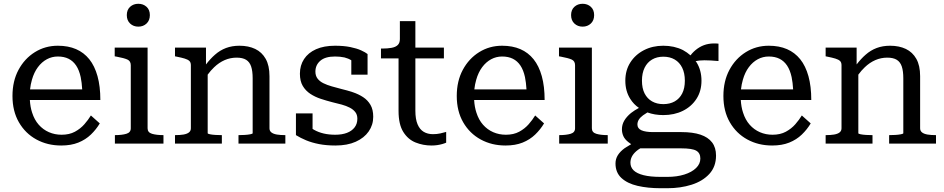

<svg xmlns="http://www.w3.org/2000/svg" viewBox="-20 -760 4996 1016"><path d="M138 -231Q140 -194 150 -164Q162 -126 185 -100Q208 -74 239 -60.5Q270 -47 306 -47Q347 -47 376.5 -63Q406 -79 426.5 -102.5Q447 -126 461 -149L508 -107Q489 -75 461 -48Q433 -21 394.5 -5.5Q356 10 304 10Q231 10 172.5 -22Q114 -54 80 -113Q46 -172 46 -252Q46 -331 78 -390.5Q110 -450 164.5 -484Q219 -518 286 -518Q341 -518 382.5 -500Q424 -482 452.5 -446.5Q481 -411 496 -357Q511 -303 511 -231ZM139 -287H415Q413 -323 407 -352Q399 -389 383 -413Q367 -437 343 -449Q319 -461 286 -461Q255 -461 228 -446.5Q201 -432 180.5 -404.5Q160 -377 149 -338Q142 -314 139 -287Z M712 -619Q686 -619 668.5 -635.5Q651 -652 651 -680Q651 -708 668.5 -724Q686 -740 712 -740Q738 -740 755.5 -724Q773 -708 773 -680Q773 -652 755.5 -635.5Q738 -619 712 -619ZM761 -508V-81Q761 -59 784.5 -52Q808 -45 844 -45H845V0H588V-45H589Q625 -45 648.5 -52Q672 -59 672 -81V-415Q672 -437 654 -445Q636 -453 598 -460L587 -462V-508Z M906 0V-45H908Q932 -45 950.5 -48Q969 -51 979.5 -59Q990 -67 990 -81V-415Q990 -430 982 -437.5Q974 -445 957.5 -450Q941 -455 916 -460L906 -462V-508H1070V-419Q1093 -449 1117 -470Q1144 -494 1176 -506Q1208 -518 1247 -518Q1295 -518 1330.5 -501Q1366 -484 1386 -448.5Q1406 -413 1406 -357V-81Q1406 -67 1416.5 -59Q1427 -51 1445.5 -48Q1464 -45 1488 -45H1490V0H1242V-45H1244Q1258 -45 1275 -46Q1292 -47 1304.5 -49.5Q1317 -52 1317 -55V-346Q1317 -384 1309 -408Q1301 -432 1282.5 -443.5Q1264 -455 1232 -455Q1199 -455 1169 -442Q1139 -429 1113 -404Q1095 -387 1079 -365V-55Q1079 -52 1091 -49.5Q1103 -47 1120 -46Q1137 -45 1151 -45H1154V0Z M1871 -132Q1871 -153 1860 -167Q1849 -181 1830.5 -190.5Q1812 -200 1788.5 -206.5Q1765 -213 1739 -219Q1708 -227 1677.5 -237Q1647 -247 1622 -263.5Q1597 -280 1582 -305.5Q1567 -331 1567 -370Q1567 -414 1589 -447.5Q1611 -481 1652.5 -499.5Q1694 -518 1753 -518Q1799 -518 1833.5 -511Q1868 -504 1891 -493.5Q1914 -483 1925 -474V-365H1839V-441Q1823 -451 1803 -456Q1780 -461 1753 -461Q1701 -461 1675 -438.5Q1649 -416 1649 -381Q1649 -359 1660.5 -344Q1672 -329 1691.5 -319.5Q1711 -310 1735.5 -303Q1760 -296 1787 -289Q1817 -282 1847 -272Q1877 -262 1901.5 -246Q1926 -230 1940.5 -205Q1955 -180 1955 -142Q1955 -99 1931 -64.5Q1907 -30 1862.5 -10Q1818 10 1755 10Q1707 10 1668.5 2.5Q1630 -5 1600 -17.5Q1570 -30 1546 -45V-160H1634V-78Q1638 -75 1642 -73Q1665 -60 1693 -53.5Q1721 -47 1754 -47Q1790 -47 1816 -57Q1842 -67 1856.5 -86Q1871 -105 1871 -132Z M1996 -451V-503H2001Q2031 -503 2052.5 -507Q2074 -511 2085 -522Q2096 -533 2096 -553V-648H2178V-508H2329V-451H2178V-174Q2178 -130 2189.5 -102.5Q2201 -75 2222 -62.5Q2243 -50 2271 -50Q2292 -50 2310 -54Q2328 -58 2341 -62V-5Q2332 -1 2319.5 2.5Q2307 6 2293 8Q2279 10 2263 10Q2219 10 2179 -6Q2139 -22 2114 -62Q2089 -102 2089 -173V-451Z M2489 -231Q2491 -194 2501 -164Q2513 -126 2536 -100Q2559 -74 2590 -60.5Q2621 -47 2657 -47Q2698 -47 2727.5 -63Q2757 -79 2777.5 -102.5Q2798 -126 2812 -149L2859 -107Q2840 -75 2812 -48Q2784 -21 2745.5 -5.5Q2707 10 2655 10Q2582 10 2523.5 -22Q2465 -54 2431 -113Q2397 -172 2397 -252Q2397 -331 2429 -390.5Q2461 -450 2515.5 -484Q2570 -518 2637 -518Q2692 -518 2733.5 -500Q2775 -482 2803.5 -446.5Q2832 -411 2847 -357Q2862 -303 2862 -231ZM2490 -287H2766Q2764 -323 2758 -352Q2750 -389 2734 -413Q2718 -437 2694 -449Q2670 -461 2637 -461Q2606 -461 2579 -446.5Q2552 -432 2531.5 -404.5Q2511 -377 2500 -338Q2493 -314 2490 -287Z M3063 -619Q3037 -619 3019.5 -635.5Q3002 -652 3002 -680Q3002 -708 3019.5 -724Q3037 -740 3063 -740Q3089 -740 3106.5 -724Q3124 -708 3124 -680Q3124 -652 3106.5 -635.5Q3089 -619 3063 -619ZM3112 -508V-81Q3112 -59 3135.5 -52Q3159 -45 3195 -45H3196V0H2939V-45H2940Q2976 -45 2999.5 -52Q3023 -59 3023 -81V-415Q3023 -437 3005 -445Q2987 -453 2949 -460L2938 -462V-508Z M3782 -437Q3738 -441 3707 -441Q3680 -441 3661 -436Q3663 -433 3666 -430Q3692 -388 3692 -333Q3692 -278 3665.5 -237Q3639 -196 3593.5 -173.5Q3548 -151 3490 -151Q3444 -151 3406 -165Q3394 -158 3383 -150Q3368 -139 3360.5 -127Q3353 -115 3353 -101Q3353 -80 3374.5 -70.5Q3396 -61 3436 -61H3586Q3646 -61 3686.5 -47.5Q3727 -34 3748 -6.5Q3769 21 3769 63Q3769 122 3733.5 160.5Q3698 199 3639.5 217.5Q3581 236 3512 236H3475Q3408 236 3354 223.5Q3300 211 3268.5 182Q3237 153 3237 105Q3237 81 3249.5 61Q3262 41 3287 23Q3301 14 3320 3Q3312 -2 3305 -8Q3286 -23 3278.5 -40Q3271 -57 3271 -76Q3271 -100 3283 -121Q3295 -142 3319 -162Q3337 -176 3361 -189Q3333 -208 3315 -237Q3289 -278 3289 -333Q3289 -388 3315.5 -429.5Q3342 -471 3387.5 -494.5Q3433 -518 3490 -518Q3548 -518 3594 -495Q3616 -483 3634 -467Q3637 -472 3642 -477Q3660 -497 3682 -510Q3704 -523 3729 -527.5Q3754 -532 3782 -529ZM3368 25Q3356 32 3347 40Q3331 54 3323.5 69Q3316 84 3316 101Q3316 125 3333 141.5Q3350 158 3385.5 167Q3421 176 3476 176H3511Q3562 176 3601.5 163.5Q3641 151 3663.5 129Q3686 107 3686 79Q3686 50 3664.5 37.5Q3643 25 3584 25ZM3490 -209Q3525 -209 3550.5 -223.5Q3576 -238 3590 -265.5Q3604 -293 3604 -333Q3604 -373 3590 -401.5Q3576 -430 3550.5 -445Q3525 -460 3490 -460Q3456 -460 3430.5 -445Q3405 -430 3391 -401.5Q3377 -373 3377 -333Q3377 -293 3391 -265.5Q3405 -238 3430.5 -223.5Q3456 -209 3490 -209Z M3900 -231Q3902 -194 3912 -164Q3924 -126 3947 -100Q3970 -74 4001 -60.5Q4032 -47 4068 -47Q4109 -47 4138.5 -63Q4168 -79 4188.5 -102.5Q4209 -126 4223 -149L4270 -107Q4251 -75 4223 -48Q4195 -21 4156.5 -5.5Q4118 10 4066 10Q3993 10 3934.5 -22Q3876 -54 3842 -113Q3808 -172 3808 -252Q3808 -331 3840 -390.5Q3872 -450 3926.5 -484Q3981 -518 4048 -518Q4103 -518 4144.5 -500Q4186 -482 4214.5 -446.5Q4243 -411 4258 -357Q4273 -303 4273 -231ZM3901 -287H4177Q4175 -323 4169 -352Q4161 -389 4145 -413Q4129 -437 4105 -449Q4081 -461 4048 -461Q4017 -461 3990 -446.5Q3963 -432 3942.5 -404.5Q3922 -377 3911 -338Q3904 -314 3901 -287Z M4349 0V-45H4351Q4375 -45 4393.5 -48Q4412 -51 4422.5 -59Q4433 -67 4433 -81V-415Q4433 -430 4425 -437.5Q4417 -445 4400.5 -450Q4384 -455 4359 -460L4349 -462V-508H4513V-419Q4536 -449 4560 -470Q4587 -494 4619 -506Q4651 -518 4690 -518Q4738 -518 4773.5 -501Q4809 -484 4829 -448.5Q4849 -413 4849 -357V-81Q4849 -67 4859.5 -59Q4870 -51 4888.5 -48Q4907 -45 4931 -45H4933V0H4685V-45H4687Q4701 -45 4718 -46Q4735 -47 4747.5 -49.5Q4760 -52 4760 -55V-346Q4760 -384 4752 -408Q4744 -432 4725.5 -443.5Q4707 -455 4675 -455Q4642 -455 4612 -442Q4582 -429 4556 -404Q4538 -387 4522 -365V-55Q4522 -52 4534 -49.5Q4546 -47 4563 -46Q4580 -45 4594 -45H4597V0Z"/></svg>

Font: Roboto Serif 20pt
Style: Regular
Weight: 400
Designer: Greg Gazdowicz
Foundry: Commercial Type
Version: Version 1.008